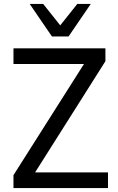

<svg xmlns="http://www.w3.org/2000/svg" viewBox="-20 -949 595 969"><path d="M48 0V-65L426 -661L430 -626H48V-705H512V-640L135 -44L130 -79H525V0ZM242 -765 130 -929H198L284 -821L370 -929H438L326 -765Z"/></svg>

Font: Nunito Sans 10pt SemiCondensed Medium
Style: Regular
Weight: 500
Width: 4
Designer: Vernon Adams
Foundry: Vernon Adams
Version: Version 3.101;gftools[0.9.27]